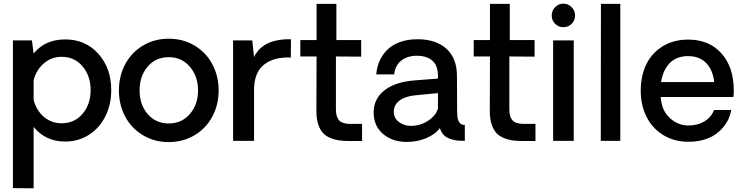

<svg xmlns="http://www.w3.org/2000/svg" viewBox="-20 -771 4064 1051"><path d="M336.9 -555.2Q448.2 -555.2 518.6 -476.3Q588.9 -397.5 588.9 -277.8Q588.9 -199.2 557.1 -135Q525.4 -70.8 467.3 -33.4Q409.2 3.9 335.9 3.9Q230 3.9 164.1 -76.2V259.8L50.8 258.8V-549.8H154.8L164.1 -478Q226.6 -555.2 336.9 -555.2ZM316.9 -96.2Q388.2 -96.2 432.1 -148.2Q476.1 -200.2 476.1 -277.8Q476.1 -355.5 432.1 -407.7Q388.2 -460 316.9 -460Q261.7 -460 220.2 -424.3Q178.7 -388.7 164.1 -332V-224.1Q178.7 -167 220 -131.6Q261.2 -96.2 316.9 -96.2Z M630.9 -275.9Q630.9 -354.5 665 -418.9Q699.2 -483.4 762 -521.2Q824.7 -559.1 903.8 -559.1Q982.9 -559.1 1045.7 -521.2Q1108.4 -483.4 1142.6 -418.9Q1176.8 -354.5 1176.8 -275.9Q1176.8 -197.8 1142.6 -133.3Q1108.4 -68.8 1045.4 -31Q982.4 6.8 903.8 6.8Q825.2 6.8 762.2 -31Q699.2 -68.8 665 -133.3Q630.9 -197.8 630.9 -275.9ZM903.8 -95.2Q974.6 -95.2 1019.3 -147Q1064 -198.7 1064 -275.9Q1064 -353.5 1019.3 -405.8Q974.6 -458 903.8 -458Q832 -458 788.1 -406Q744.1 -354 744.1 -275.9Q744.1 -198.2 788.3 -146.7Q832.5 -95.2 903.8 -95.2Z M1572.8 -556.2 1571.8 -456.1Q1477.5 -460 1424.1 -416.3Q1370.6 -372.6 1370.6 -277.8V0H1255.9V-549.8H1360.8L1370.6 -458Q1378.9 -477.5 1393.1 -493.9Q1407.2 -510.3 1430.7 -525.4Q1454.1 -540.5 1490.5 -548.8Q1526.9 -557.1 1572.8 -556.2Z M1897.9 1Q1864.3 1 1839.1 -2.2Q1814 -5.4 1788.8 -15.6Q1763.7 -25.9 1747.8 -43.2Q1731.9 -60.5 1721.9 -90.6Q1711.9 -120.6 1711.9 -162.1L1712.9 -461.9H1624V-551.8H1712.9V-750H1821.3V-551.8H1957V-460.9L1818.8 -461.9V-171.9Q1818.8 -131.3 1836.4 -112.1Q1854 -92.8 1897.9 -92.8H1961.9V1Z M2207.5 5.9Q2127.4 5.9 2076.4 -38.1Q2025.4 -82 2025.4 -155.8Q2025.4 -230 2084.2 -276.4Q2143.1 -322.8 2251.5 -331.1L2377.4 -340.8V-356Q2377.4 -411.6 2346.9 -438.7Q2316.4 -465.8 2261.7 -465.8Q2210 -465.8 2176.3 -439.2Q2142.6 -412.6 2137.7 -363.8H2039.6Q2042.5 -401.9 2056.9 -435.3Q2071.3 -468.8 2097.7 -496.3Q2124 -523.9 2167 -540Q2210 -556.2 2264.6 -556.2Q2366.2 -556.2 2423.8 -504.2Q2481.4 -452.1 2481.4 -354Q2481.4 -308.1 2481.9 -237.1Q2482.4 -166 2482.4 -159.2Q2482.4 -119.1 2493.4 -102.5Q2504.4 -85.9 2524.4 -86.9V0Q2502.9 0 2490.7 -1Q2471.7 -2.9 2457.5 -6.6Q2443.4 -10.3 2428.7 -17.6Q2414.1 -24.9 2403.8 -38.1Q2393.6 -51.3 2387.7 -69.8Q2364.7 -37.1 2314.9 -15.6Q2265.1 5.9 2207.5 5.9ZM2229.5 -82Q2280.8 -82 2323.2 -109.9Q2365.7 -137.7 2377.4 -176.8V-261.2L2268.6 -251Q2200.2 -245.6 2168 -221.4Q2135.7 -197.3 2135.7 -160.2Q2135.7 -124.5 2163.6 -103.3Q2191.4 -82 2229.5 -82Z M2847.2 1Q2813.5 1 2788.3 -2.2Q2763.2 -5.4 2738 -15.6Q2712.9 -25.9 2697 -43.2Q2681.2 -60.5 2671.1 -90.6Q2661.1 -120.6 2661.1 -162.1L2662.1 -461.9H2573.2V-551.8H2662.1V-750H2770.5V-551.8H2906.2V-460.9L2768.1 -461.9V-171.9Q2768.1 -131.3 2785.6 -112.1Q2803.2 -92.8 2847.2 -92.8H2911.1V1Z M3109.1 -640.6Q3090.3 -622.1 3064 -622.1Q3037.6 -622.1 3018.8 -640.6Q3000 -659.2 3000 -686Q3000 -712.9 3018.8 -731.9Q3037.6 -751 3064 -751Q3090.3 -751 3109.1 -731.9Q3127.9 -712.9 3127.9 -686Q3127.9 -659.2 3109.1 -640.6ZM3007.8 -549.8H3120.6V0H3007.8Z M3268.6 0 3269.5 -750H3375.5V0Z M3996.6 -276.9Q3996.6 -253.4 3994.6 -240.2H3596.7Q3601.1 -168 3645 -126.5Q3689 -85 3746.6 -84Q3797.9 -84 3835.4 -106.2Q3873 -128.4 3888.7 -168.9H3982.4Q3978.5 -144 3968 -120.4Q3957.5 -96.7 3938 -73.5Q3918.5 -50.3 3892.6 -33Q3866.7 -15.6 3829.1 -5.1Q3791.5 5.4 3747.6 4.9Q3669.9 4.9 3610.1 -32Q3550.3 -68.8 3518.8 -132.3Q3487.3 -195.8 3487.3 -274.9Q3487.3 -355 3517.3 -417.7Q3547.4 -480.5 3606.9 -517.3Q3666.5 -554.2 3747.6 -554.2Q3862.3 -554.2 3929.4 -478.5Q3996.6 -402.8 3996.6 -276.9ZM3746.6 -463.9Q3683.6 -463.9 3646.2 -425.8Q3608.9 -387.7 3598.6 -321.8H3889.6Q3882.3 -388.2 3845.5 -426Q3808.6 -463.9 3746.6 -463.9Z"/></svg>

Font: Oakes Grotesk Medium
Style: Regular
Weight: 500
Designer: Samuel Oakes
Foundry: Samuel Oakes
Version: Version 1.000;PS 001.000;hotconv 1.0.88;makeotf.lib2.5.64775